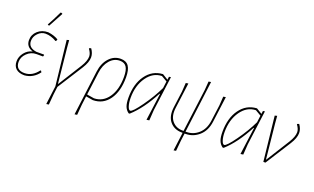

<svg xmlns="http://www.w3.org/2000/svg" viewBox="-89 -1155 2985 1824"><g transform="rotate(20 1404.0 -243.0)"><path d="M271 -674 276 -675 289 -671 290 -665Q267 -622 212 -521L207 -520L195 -526Q229 -586 271 -674ZM151 4Q95 4 65.5 -22Q36 -48 36 -97Q36 -144 68 -184.5Q100 -225 148 -236Q78 -259 78 -326Q78 -382 120 -420Q162 -458 225 -458Q286 -451 330 -424L323 -405L317 -404Q261 -437 206 -437Q164 -437 131 -403Q98 -369 98 -325Q98 -258 181 -245H259L262 -241L257 -225H190Q136 -225 96 -186Q56 -147 56 -98Q56 -16 144 -16Q222 -16 279 -92H285L294 -78Q238 -3 151 4Z M660 -455Q689 -414 689 -373Q689 -323 648 -258L484 0L474 79L465 185L440 189L464 2L414 -450L437 -456L443 -382L479 -30H482L631 -268Q669 -330 669 -374Q669 -406 641 -444L642 -449Z M726 189 784 -263Q795 -351 843.5 -404Q892 -457 960 -457Q1015 -457 1040.5 -420.5Q1066 -384 1066 -307Q1066 -166 1006 -82Q946 2 843 3L771 -9L760 79L751 185ZM804 -260 774 -29 847 -17Q937 -19 991.5 -97.5Q1046 -176 1046 -305Q1046 -374 1025 -405.5Q1004 -437 958 -437Q899 -437 856.5 -388Q814 -339 804 -260Z M1205 4Q1177 -17 1165 -49Q1153 -81 1153 -137Q1153 -275 1216 -362.5Q1279 -450 1382 -457H1386L1443 -422L1447 -453L1466 -456L1420 -106L1413 0L1386 4L1423 -271H1418Q1325 -94 1216 4ZM1173 -141Q1173 -93 1184 -58.5Q1195 -24 1211 -24Q1234 -24 1309 -129Q1384 -234 1431 -333L1440 -403L1382 -437Q1292 -435 1232.5 -350.5Q1173 -266 1173 -141Z M1743 3Q1666 3 1621.5 -49.5Q1577 -102 1589 -196L1611 -362L1617 -452L1642 -456L1608 -197Q1597 -112 1636.5 -64.5Q1676 -17 1744 -17H1753L1809 -449L1816 -539L1840 -543L1773 -17H1781Q1851 -17 1903.5 -64Q1956 -111 1968 -196L1990 -362L1996 -452L2021 -456L1987 -196Q1975 -102 1916 -49.5Q1857 3 1780 3H1771L1761 79L1751 185L1727 189L1751 3Z M2155 4Q2127 -17 2115 -49Q2103 -81 2103 -137Q2103 -275 2166 -362.5Q2229 -450 2332 -457H2336L2393 -422L2397 -453L2416 -456L2370 -106L2363 0L2336 4L2373 -271H2368Q2275 -94 2166 4ZM2123 -141Q2123 -93 2134 -58.5Q2145 -24 2161 -24Q2184 -24 2259 -129Q2334 -234 2381 -333L2390 -403L2332 -437Q2242 -435 2182.5 -350.5Q2123 -266 2123 -141Z M2763 -455Q2792 -414 2792 -373Q2792 -323 2751 -258L2587 0H2566L2517 -450L2540 -456L2546 -382L2582 -30H2585L2734 -268Q2772 -330 2772 -374Q2772 -406 2744 -444L2745 -449Z"/></g></svg>

Font: Alegreya Sans SC Thin
Style: Italic
Weight: 100
Italic angle: -7°
Designer: Juan Pablo del Peral
Foundry: Huerta Tipografica
Version: Version 2.007